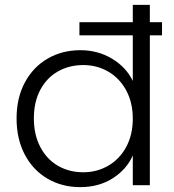

<svg xmlns="http://www.w3.org/2000/svg" viewBox="-20 -760 715 788"><path d="M48 -274Q48 -358 82 -421.5Q116 -485 175.5 -519.5Q235 -554 310 -554Q382 -554 440 -519Q498 -484 525 -428V-740H595V0H525V-122Q500 -65 443 -28.5Q386 8 309 8Q234 8 174.5 -27Q115 -62 81.5 -126Q48 -190 48 -274ZM525 -273Q525 -339 498 -389Q471 -439 424.5 -466Q378 -493 322 -493Q264 -493 218 -467Q172 -441 145.5 -391.5Q119 -342 119 -274Q119 -207 145.5 -156.5Q172 -106 218 -79.5Q264 -53 322 -53Q378 -53 424.5 -80Q471 -107 498 -157Q525 -207 525 -273ZM645 -669V-615H306V-669Z"/></svg>

Font: Fz Poppins Light
Style: Regular
Weight: 300
Designer: Ninad Kale (Devanagari), Jonny Pinhorn (Latin)
Foundry: Indian Type Foundry
Version: Vit hóa bi Vntype.Com & FontZin.Com